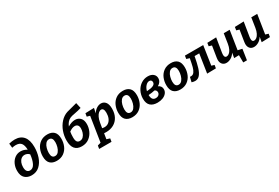

<svg xmlns="http://www.w3.org/2000/svg" viewBox="106 -2217 5623 3864"><g transform="rotate(-30 2917.5 -285.0)"><path d="M570 -455Q570 -336 534.5 -229.5Q499 -123 425 -55.5Q351 12 241 12Q146 12 86.5 -43Q27 -98 27 -214Q27 -298 59.5 -368Q92 -438 149.5 -479Q207 -520 280 -520Q356 -520 426 -476Q423 -580 385 -628.5Q347 -677 259 -677Q224 -677 175 -666L164 -767Q237 -785 299 -785Q430 -785 500 -702Q570 -619 570 -455ZM422 -371Q374 -418 316 -418Q272 -418 238.5 -392Q205 -366 186.5 -320.5Q168 -275 168 -218Q168 -152 192.5 -121Q217 -90 259 -90Q331 -90 371 -171Q411 -252 422 -371Z M1123 -327Q1123 -239 1089.5 -161.5Q1056 -84 988.5 -36Q921 12 823 12Q727 12 673 -40.5Q619 -93 619 -206Q619 -294 652 -371.5Q685 -449 753 -497.5Q821 -546 919 -546Q1015 -546 1069 -493.5Q1123 -441 1123 -327ZM759 -206Q759 -89 841 -89Q889 -89 921 -128.5Q953 -168 968 -223.5Q983 -279 983 -329Q983 -445 900 -445Q852 -445 820 -406Q788 -367 773.5 -311.5Q759 -256 759 -206Z M1715 -330Q1715 -248 1680 -169.5Q1645 -91 1575.5 -40Q1506 11 1407 11Q1194 11 1194 -242Q1194 -351 1231 -453Q1268 -555 1336.5 -630Q1405 -705 1496 -736Q1523 -746 1606 -765Q1681 -783 1739 -800L1767 -672Q1700 -650 1606 -633Q1565 -626 1540 -619.5Q1515 -613 1493 -603Q1414 -564 1376 -466Q1467 -521 1546 -521Q1620 -521 1667.5 -472.5Q1715 -424 1715 -330ZM1568 -312Q1568 -365 1544.5 -390Q1521 -415 1481 -415Q1421 -415 1349 -363Q1339 -306 1339 -234Q1339 -163 1360 -133Q1381 -103 1422 -103Q1472 -103 1505 -137Q1538 -171 1553 -220Q1568 -269 1568 -312Z M1971 8Q1939 8 1922 6L1902 133L1977 157L1965 230H1678L1690 157L1765 135L1855 -439L1786 -458L1798 -531L2001 -538L1977 -424Q2013 -483 2063 -514.5Q2113 -546 2164 -546Q2228 -546 2268.5 -496Q2309 -446 2309 -342Q2309 -235 2267 -156Q2225 -77 2148.5 -34.5Q2072 8 1971 8ZM1959 -222 1939 -102Q1966 -95 1993 -95Q2047 -95 2086.5 -124.5Q2126 -154 2147.5 -206.5Q2169 -259 2169 -327Q2169 -383 2152.5 -409.5Q2136 -436 2106 -436Q2077 -436 2047 -411Q2017 -386 1993.5 -337Q1970 -288 1959 -222Z M2878 -327Q2878 -239 2844.5 -161.5Q2811 -84 2743.5 -36Q2676 12 2578 12Q2482 12 2428 -40.5Q2374 -93 2374 -206Q2374 -294 2407 -371.5Q2440 -449 2508 -497.5Q2576 -546 2674 -546Q2770 -546 2824 -493.5Q2878 -441 2878 -327ZM2514 -206Q2514 -89 2596 -89Q2644 -89 2676 -128.5Q2708 -168 2723 -223.5Q2738 -279 2738 -329Q2738 -445 2655 -445Q2607 -445 2575 -406Q2543 -367 2528.5 -311.5Q2514 -256 2514 -206Z M3408 -162Q3408 -110 3375.5 -70.5Q3343 -31 3287.5 -9.5Q3232 12 3164 12Q3060 12 3003 -40.5Q2946 -93 2946 -203Q2946 -298 2987 -377Q3028 -456 3098.5 -501.5Q3169 -547 3253 -547Q3330 -547 3376 -509Q3422 -471 3422 -408Q3422 -324 3333 -272Q3408 -236 3408 -162ZM3092 -296Q3191 -301 3240.5 -324Q3290 -347 3290 -393Q3290 -419 3275.5 -435Q3261 -451 3233 -451Q3190 -451 3149.5 -408Q3109 -365 3092 -296ZM3275 -168Q3275 -191 3263 -208.5Q3251 -226 3229 -233Q3166 -217 3083 -212Q3084 -85 3178 -85Q3223 -85 3249 -109Q3275 -133 3275 -168Z M3993 -327Q3993 -239 3959.5 -161.5Q3926 -84 3858.5 -36Q3791 12 3693 12Q3597 12 3543 -40.5Q3489 -93 3489 -206Q3489 -294 3522 -371.5Q3555 -449 3623 -497.5Q3691 -546 3789 -546Q3885 -546 3939 -493.5Q3993 -441 3993 -327ZM3629 -206Q3629 -89 3711 -89Q3759 -89 3791 -128.5Q3823 -168 3838 -223.5Q3853 -279 3853 -329Q3853 -445 3770 -445Q3722 -445 3690 -406Q3658 -367 3643.5 -311.5Q3629 -256 3629 -206Z M4537 -534 4470 -93 4535 -73 4524 0 4318 4 4384 -429H4276Q4247 -274 4218.5 -181Q4190 -88 4146.5 -38Q4103 12 4038 12Q4004 12 3959 -2L3986 -114Q4002 -112 4010 -112Q4057 -112 4086 -151.5Q4115 -191 4132 -256Q4149 -321 4171 -440L4101 -462L4112 -534Z M5084 -97 5183 -75 5146 172H5060L5058 2L4945 5L4965 -111Q4927 -50 4874 -19Q4821 12 4767 12Q4708 12 4674 -26Q4640 -64 4640 -129Q4640 -142 4644 -172L4686 -438L4620 -458L4631 -531L4840 -538L4786 -205Q4783 -184 4783 -165Q4783 -98 4831 -98Q4861 -98 4891 -121Q4921 -144 4944.5 -191.5Q4968 -239 4979 -307L5014 -534H5152Z M5792 -534 5723 -94 5792 -73 5780 -1 5585 5 5605 -111Q5567 -50 5514 -19Q5461 12 5407 12Q5348 12 5314 -26Q5280 -64 5280 -129Q5280 -142 5284 -172L5326 -438L5260 -458L5271 -531L5480 -538L5426 -205Q5423 -184 5423 -165Q5423 -98 5471 -98Q5501 -98 5531 -121Q5561 -144 5584.5 -191.5Q5608 -239 5619 -307L5654 -534Z"/></g></svg>

Font: Bitter Pro
Style: Bold Italic
Weight: 700
Italic angle: -9°
Designer: Sol Matas, and Bitter project Authors
Foundry: Sol Matas
Version: Version 1.010